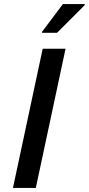

<svg xmlns="http://www.w3.org/2000/svg" viewBox="-20 -929 439 949"><path d="M188 -772V-767H262L399 -904V-909H291ZM191 -688 44 0H157L304 -688Z"/></svg>

Font: Saira UNSAM Medium Italic
Style: Regular
Weight: 500
Italic angle: -12°
Designer: Hector Gatti with collaboration of the Omnibus-Type team
Foundry: Omnibus-Type
Version: Version 0.072;PS 000.072;hotconv 1.0.88;makeotf.lib2.5.64775